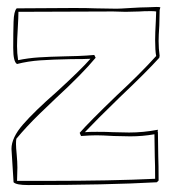

<svg xmlns="http://www.w3.org/2000/svg" viewBox="-20 -526 496 552"><path d="M438 -453Q436 -423 436 -408Q436 -386 439 -365Q438 -363 438 -360Q402 -320 325 -247Q257 -181 224 -146Q235 -147 259 -147Q289 -147 304 -146L351 -145Q392 -145 434 -153Q434 -152 433.5 -149.5Q433 -147 434 -146L435 -77Q436 -53 436 -7Q431 -2 431 -2Q289 6 60 6Q27 6 19 -2L13 -98Q13 -130 46 -168Q79 -206 143 -262Q213 -326 240 -357Q223 -356 185 -356Q131 -355 95.5 -352.5Q60 -350 29 -342Q18 -348 18 -388Q18 -433 19 -463.5Q20 -494 28 -502L192 -503Q233 -503 254 -502L315 -501Q325 -501 355 -503Q387 -505 403 -505L430 -506Q438 -506 441 -505L439 -497ZM428 -466 429 -493Q424 -494 414 -494Q392 -494 381 -493L341 -492L305 -493L33 -492Q33 -477 31 -443Q29 -411 29 -394Q29 -373 32 -353Q61 -359 91 -361Q121 -363 166 -364Q177 -364 203.5 -365Q230 -366 251 -368L255 -360Q217 -314 141 -244Q131 -235 93.5 -198.5Q56 -162 27 -127Q26 -122 26 -112Q26 -102 28 -82Q30 -60 30 -44L29 -6H117Q302 -6 426 -12Q426 -54 425 -75L424 -140Q390 -134 355 -134L307 -135Q273 -137 257 -137Q241 -137 213 -135L209 -144Q236 -175 316 -252Q383 -314 429 -365Q426 -380 426 -411Q426 -430 428 -466Z"/></svg>

Font: Londrina Outline
Style: Regular
Weight: 400
Designer: Marcelo Magalhaes
Foundry: Marcelo Magalhães
Version: Version 1.002